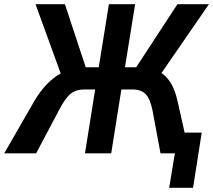

<svg xmlns="http://www.w3.org/2000/svg" viewBox="-47 -725 1008 908"><path d="M753 163 780 0H736L751 -98H907L866 163ZM-27 0 117 -250Q144 -295 175 -327Q206 -359 239.5 -377.5Q273 -396 312 -402L244 -367L121 -705H260L364 -390L354 -407H420L468 -705H592L544 -407H616L586 -390L792 -705H941L708 -367L658 -402Q696 -396 722.5 -375.5Q749 -355 765.5 -324Q782 -293 792 -250L848 0H712L674 -204Q663 -258 641.5 -280Q620 -302 578 -302H527L479 0H355L403 -302H351Q313 -302 287.5 -282Q262 -262 232 -204L124 0Z"/></svg>

Font: Nunito Sans 7pt Condensed
Style: Bold Italic
Weight: 700
Width: 3
Italic angle: -9°
Designer: Vernon Adams
Foundry: Vernon Adams
Version: Version 3.101;gftools[0.9.27]